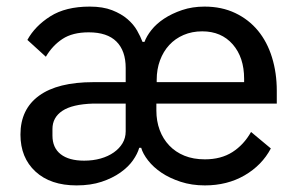

<svg xmlns="http://www.w3.org/2000/svg" viewBox="-20 -550 904 582"><path d="M262 -236Q199 -234 169 -214Q139 -194 139 -159V-139Q139 -102 164 -82.5Q189 -63 235 -63Q262 -63 285 -69.5Q308 -76 325 -88Q342 -100 351.5 -116Q361 -132 361 -152V-236ZM720 -301V-311Q720 -376 685.5 -415.5Q651 -455 593 -455Q562 -455 536.5 -444Q511 -433 493 -413.5Q475 -394 465 -367Q455 -340 455 -308V-301ZM601 -67Q650 -67 684.5 -89Q719 -111 741 -150L801 -100Q774 -49 721.5 -18.5Q669 12 601 12Q561 12 527.5 1Q494 -10 469.5 -26.5Q445 -43 429 -63.5Q413 -84 408 -102H402Q397 -84 383 -64Q369 -44 345 -27Q321 -10 288 1Q255 12 212 12Q133 12 87.5 -30Q42 -72 42 -142Q42 -219 98.5 -260Q155 -301 263 -301H361V-344Q361 -396 333 -424Q305 -452 249 -452Q200 -452 169.5 -432Q139 -412 119 -378L63 -429Q86 -471 132.5 -500.5Q179 -530 252 -530Q292 -530 320 -519Q348 -508 366.5 -492Q385 -476 395.5 -457.5Q406 -439 412 -423H418Q424 -440 439 -459Q454 -478 477.5 -493.5Q501 -509 532 -519.5Q563 -530 600 -530Q652 -530 693 -510.5Q734 -491 762 -457Q790 -423 804.5 -376Q819 -329 819 -275V-236H454V-215Q454 -183 464 -156Q474 -129 493 -109Q512 -89 539 -78Q566 -67 601 -67Z"/></svg>

Font: IBM Plex Sans Hebrew Text
Style: Regular
Weight: 450
Designer: Mike Abbink, Paul van der Laan, Pieter van Rosmalen, Yanek Iontef
Foundry: Bold Monday
Version: Version 1.2